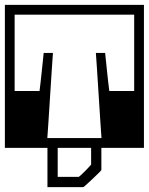

<svg xmlns="http://www.w3.org/2000/svg" viewBox="-40 -606 610 787"><path d="M550 -307H510Q510 -307 510 -324.2Q510 -341.5 510 -368.8Q510 -396 510 -426.5Q510 -457 510 -484.2Q510 -511.5 510 -528.8Q510 -546 510 -546Q510 -546 510 -546Q510 -546 510 -546Q510 -546 510 -546Q510 -546 510 -546Q510 -546 510 -546Q510 -546 510 -546Q510 -546 510 -546Q510 -546 510 -546Q510 -546 510 -546Q510 -546 510 -546Q510 -546 510 -546Q510 -546 510 -546Q510 -546 510 -546Q510 -546 491.8 -546Q473.5 -546 444.8 -546Q416 -546 384 -546Q352 -546 323.2 -546Q294.5 -546 276.2 -546Q258 -546 258 -546Q258 -556 258 -566.2Q258 -576.5 258 -586Q258 -586 258 -586Q258 -586 258 -586Q258 -586 258 -586Q258 -586 258 -586Q258 -586 258 -586Q258 -586 279 -586Q300 -586 333.2 -586Q366.5 -586 404 -586Q441.5 -586 474.8 -586Q508 -586 529 -586Q550 -586 550 -586Q550 -586 550 -586Q550 -586 550 -586Q550 -586 550 -586Q550 -586 550 -586Q550 -586 550 -565.8Q550 -545.5 550 -513.8Q550 -482 550 -446.5Q550 -411 550 -379.2Q550 -347.5 550 -327.2Q550 -307 550 -307ZM-20 -307Q-20 -307 -20 -327.2Q-20 -347.5 -20 -379.2Q-20 -411 -20 -446.5Q-20 -482 -20 -513.8Q-20 -545.5 -20 -565.8Q-20 -586 -20 -586Q-20 -586 -20 -586Q-20 -586 -20 -586Q-20 -586 -20 -586Q-20 -586 -20 -586Q-20 -586 1 -586Q22 -586 55.2 -586Q88.5 -586 126 -586Q163.5 -586 196.8 -586Q230 -586 251 -586Q272 -586 272 -586Q272 -586 272 -586Q272 -586 272 -586Q272 -586 272 -586Q272 -586 272 -586Q272 -586 272 -586Q272 -576.5 272 -566.2Q272 -556 272 -546Q272 -546 253.8 -546Q235.5 -546 206.8 -546Q178 -546 146 -546Q114 -546 85.2 -546Q56.5 -546 38.2 -546Q20 -546 20 -546Q20 -546 20 -546Q20 -546 20 -546Q20 -546 20 -546Q20 -546 20 -546Q20 -546 20 -546Q20 -546 20 -546Q20 -546 20 -546Q20 -546 20 -546Q20 -546 20 -546Q20 -546 20 -546Q20 -546 20 -546Q20 -546 20 -546Q20 -546 20 -546Q20 -546 20 -528.8Q20 -511.5 20 -484.2Q20 -457 20 -426.5Q20 -396 20 -368.8Q20 -341.5 20 -324.2Q20 -307 20 -307ZM550 0Q550 0 550 0Q550 0 550 0Q508 0 469.8 0Q431.5 0 395.5 0Q359.5 0 324.8 0Q290 0 255 0Q255 0 255 0Q255 0 255 0Q255 0 255 0Q255 0 255 0Q255 0 255 0Q255 -10 255 -20.2Q255 -30.5 255 -40Q255 -40 273.2 -40Q291.5 -40 315.5 -40Q339.5 -40 357.8 -40Q376 -40 376 -40Q376 -40 376 -40Q376 -40 376 -40Q376 -40 376 -40Q376 -40 376 -40Q376 -40 376 -40Q376 -40 376 -40Q376 -40 376 -40Q376 -40 376 -40Q376 -40 376 -40Q376 -40 376 -40Q376 -40 376 -40Q376 -40 376 -40Q374 -69 372 -98Q370 -127 368.2 -156.2Q366.5 -185.5 364.5 -214.5Q362.5 -243.5 360.8 -272.8Q359 -302 357 -331Q355 -360 353 -389Q353 -389 357.8 -389Q362.5 -389 367.2 -389Q372 -389 372 -389Q372 -389 372 -389Q372 -389 372 -389Q372 -389 376.8 -389Q381.5 -389 386.2 -389Q391 -389 391 -389Q391 -389 392 -378.2Q393 -367.5 395 -350Q397 -332.5 399 -311.5Q401 -290.5 403.5 -270Q406 -249.5 408 -233Q413 -233 418.8 -233Q424.5 -233 431 -233Q437.5 -233 444.5 -233Q451.5 -233 459 -233Q466.5 -233 473.5 -233Q480.5 -233 487 -233Q493.5 -233 499.2 -233Q505 -233 510 -233Q510 -253 510 -272.8Q510 -292.5 510 -312Q510 -331.5 510 -351.2Q510 -371 510 -391H550ZM-20 0V-391H20Q20 -371 20 -351.2Q20 -331.5 20 -312Q20 -292.5 20 -272.8Q20 -253 20 -233Q25 -233 30.8 -233Q36.5 -233 43 -233Q49.5 -233 56.5 -233Q63.5 -233 71 -233Q78.5 -233 85.5 -233Q92.5 -233 99 -233Q105.5 -233 111.2 -233Q117 -233 122 -233Q124 -249.5 126.5 -270Q129 -290.5 131 -311.5Q133 -332.5 135 -350Q137 -367.5 138 -378.2Q139 -389 139 -389Q139 -389 143.8 -389Q148.5 -389 153.2 -389Q158 -389 158 -389Q158 -389 158 -389Q158 -389 158 -389Q158 -389 162.8 -389Q167.5 -389 172.2 -389Q177 -389 177 -389Q175 -360 173 -331Q171 -302 169.2 -272.8Q167.5 -243.5 165.5 -214.5Q163.5 -185.5 161.8 -156.2Q160 -127 158 -98Q156 -69 154 -40Q154 -40 154 -40Q154 -40 154 -40Q154 -40 154 -40Q154 -40 154 -40Q154 -40 154 -40Q154 -40 154 -40Q154 -40 154 -40Q154 -40 154 -40Q154 -40 154 -40Q154 -40 154 -40Q154 -40 154 -40Q154 -40 154 -40Q154 -40 172.2 -40Q190.5 -40 214.5 -40Q238.5 -40 256.8 -40Q275 -40 275 -40Q275 -30.5 275 -20.2Q275 -10 275 0Q275 0 275 0Q275 0 275 0Q275 0 275 0Q275 0 275 0Q275 0 275 0Q240 0 205.2 0Q170.5 0 134.5 0Q98.5 0 60.2 0Q22 0 -20 0Q-20 0 -20 0Q-20 0 -20 0ZM375.5 -6V30V91Q375.5 92 364.8 102.8Q354 113.5 339.8 127Q325.5 140.5 314 150.8Q302.5 161 301.5 161Q301.5 161 301.5 161Q301.5 161 301.5 161Q301.5 161 301.5 161Q301.5 161 301.5 161Q301.5 161 286.8 161Q272 161 250 161Q228 161 206 161Q184 161 169.2 161Q154.5 161 154.5 161V-6H196.5Q196.5 16 196.5 36Q196.5 56 196.5 76.2Q196.5 96.5 196.5 119Q196.5 119 196.5 119Q196.5 119 196.5 119Q196.5 119 209.5 119Q222.5 119 239.5 119Q256.5 119 269.5 119Q282.5 119 282.5 119Q283.5 119 291.5 111.8Q299.5 104.5 309.2 94.8Q319 85 326.2 77Q333.5 69 333.5 68V-6Z"/></svg>

Font: Honk
Style: Regular
Weight: 400
Designer: Noopur Datye & Yesha Goshar
Foundry: Ek Type
Version: Version 1.000